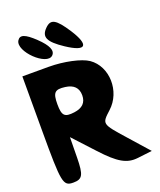

<svg xmlns="http://www.w3.org/2000/svg" viewBox="-195 -1294 1138 1364"><g transform="rotate(-20 373.5 -612.5)"><path d="M36 -467C36 -79 41 -50 119 -50C188 -50 202 -77 204 -206L206 -362L352 -204C463 -83 525 -48 609 -58L719 -71L586 -221C453 -371 453 -370 536 -446C649 -548 644 -739 527 -820C475 -856 348 -883 236 -883H36ZM390 -612C390 -556 358 -525 296 -517C220 -507 202 -524 202 -612C202 -700 220 -718 296 -708C358 -700 390 -668 390 -612ZM315 -1150C262 -1097 282 -1054 390 -982C525 -892 560 -929 471 -1067C398 -1179 363 -1198 315 -1150ZM97 -1133C53 -1062 229 -893 286 -950C314 -978 294 -1024 227 -1088C156 -1156 119 -1168 97 -1133Z"/></g></svg>

Font: Hussar Skorodowane
Style: Bold
Weight: 700
Foundry: Cannot Into Space Fonts
Version: Version 0.892